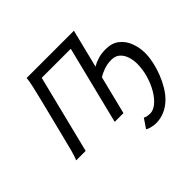

<svg xmlns="http://www.w3.org/2000/svg" viewBox="-205 -955 1438 1438"><g transform="rotate(-45 514.0 -236.0)"><path d="M742.7 -698.7 568.8 0H476.1L630.4 -619.6H322.8L168.5 0H68.4Q81.1 -28.8 95 -81.8Q108.9 -134.8 126.5 -205.6L197.8 -490.2Q215.3 -561.5 227.8 -615.7Q240.2 -669.9 242.2 -698.7ZM638.2 -300.3 662.6 -392.1Q694.8 -411.1 730.7 -422.1Q766.6 -433.1 813.5 -433.1Q878.9 -433.1 920.7 -399.9Q962.4 -366.7 982.4 -314Q1002.4 -261.2 1002.4 -203.1Q1002.4 -161.6 992.2 -112.3Q981.9 -63 962.9 -13.7Q943.8 35.6 917.7 79.3Q891.6 123 859.9 153.8Q821.3 190.9 777.8 209Q734.4 227.1 688.5 227.1Q665 227.1 638.9 220.2Q612.8 213.4 603 205.6L652.8 131.8Q660.2 137.7 676.8 140.9Q693.4 144 708.5 144Q743.2 144 777.6 115.2Q812 86.4 840.3 38.1Q868.7 -10.3 886 -69.6Q903.3 -128.9 903.3 -189.5Q903.3 -228 891.6 -263.9Q879.9 -299.8 854.5 -323.2Q829.1 -346.7 787.1 -346.7Q744.1 -346.7 707.3 -333.7Q670.4 -320.8 638.2 -300.3Z"/></g></svg>

Font: Andika
Style: Italic
Weight: 400
Italic angle: -14°
Designer: Victor Gaultney, Annie Olsen, Julie Remington, Don Collingsworth, Eric Hays, Becca Hirsbrunner
Foundry: SIL International
Version: Version 6.101